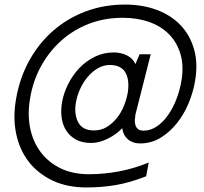

<svg xmlns="http://www.w3.org/2000/svg" viewBox="-20 -755 896 842"><path d="M835 -397Q827 -350 807 -302Q787 -254 756 -215Q725 -176 684.5 -151Q644 -126 594 -126Q562 -126 541 -144Q520 -162 516 -193Q490 -165 452 -146.5Q414 -128 380 -128Q341 -128 314 -142.5Q287 -157 271 -181.5Q255 -206 250.5 -238Q246 -270 252 -306Q259 -347 279 -386.5Q299 -426 328 -456.5Q357 -487 395.5 -506Q434 -525 479 -525Q510 -525 536 -512.5Q562 -500 574 -474L592 -517H641L574 -253L573 -244Q568 -216 577 -199Q586 -182 609 -182Q640 -182 667.5 -200.5Q695 -219 716.5 -249.5Q738 -280 753 -318.5Q768 -357 775 -397Q787 -464 772 -516Q757 -568 722 -604Q687 -640 634.5 -658.5Q582 -677 518 -677Q439 -677 371 -651Q303 -625 250 -578Q197 -531 161 -466.5Q125 -402 112 -324Q100 -255 112 -194.5Q124 -134 158 -88.5Q192 -43 245.5 -17Q299 9 370 9Q435 9 500 -3Q565 -15 632 -42L621 18Q550 46 488 56.5Q426 67 358 67Q274 67 210 36.5Q146 6 105.5 -46.5Q65 -99 50.5 -170.5Q36 -242 51 -324Q67 -415 109 -490.5Q151 -566 213.5 -620.5Q276 -675 356 -705Q436 -735 528 -735Q604 -735 666.5 -712Q729 -689 771 -645.5Q813 -602 831 -539Q849 -476 835 -397ZM540 -347Q544 -371 542.5 -393Q541 -415 532.5 -432.5Q524 -450 506.5 -460Q489 -470 462 -470Q433 -470 408 -455Q383 -440 363.5 -416.5Q344 -393 331 -364Q318 -335 313 -306Q304 -254 323 -218.5Q342 -183 392 -183Q424 -183 449 -198.5Q474 -214 493 -238Q512 -262 523.5 -291Q535 -320 540 -347Z"/></svg>

Font: Marvel
Style: Bold Italic
Weight: 700
Italic angle: -12°
Designer: Carolina Trebol
Foundry: Carolina Trebol
Version: Version 1.001